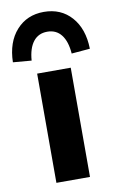

<svg xmlns="http://www.w3.org/2000/svg" viewBox="-125 -802 518 850"><g transform="rotate(-10 134.0 -377.5)"><path d="M58 0V-491H209V0ZM44 -552 -39 -559Q-37 -649 10.5 -702Q58 -755 134 -755Q211 -755 258 -702Q305 -649 307 -559L224 -552Q220 -607 197 -636.5Q174 -666 134 -666Q94 -666 71 -636.5Q48 -607 44 -552Z"/></g></svg>

Font: Nunito Sans ExtraBold
Style: Regular
Weight: 800
Designer: Vernon Adams
Foundry: Vernon Adams
Version: Version 3.101; ttfautohint (v1.8.4.7-5d5b);gftools[0.9.27]